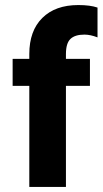

<svg xmlns="http://www.w3.org/2000/svg" viewBox="-20 -740 406 760"><path d="M366 -710V-592Q338 -603 314 -603Q277 -603 259 -586Q241 -569 241 -526V-507H336V-400H241V0H96V-400H30V-507H96V-526Q96 -618 147.5 -669Q199 -720 290 -720Q337 -720 366 -710Z"/></svg>

Font: Hind Bold
Style: Regular
Weight: 700
Designer: Manushi Parikh, Satya Rajpurohit
Foundry: Indian Type Foundry
Version: Version 1.201;PS 1.0;hotconv 1.0.78;makeotf.lib2.5.61930; tt